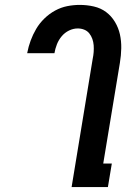

<svg xmlns="http://www.w3.org/2000/svg" viewBox="-20 -763 540 783"><path d="M420 0H272L358 -523Q361 -537 362 -551Q363 -565 362 -578.5Q361 -592 356.5 -604.5Q352 -617 344 -627Q336 -637 323.5 -642Q311 -647 297 -647Q279 -647 261.5 -638.5Q244 -630 231.5 -615Q219 -600 212 -582Q205 -564 202 -546H91V-547Q96 -573 105 -597.5Q114 -622 127.5 -645Q141 -668 161 -687.5Q181 -707 205 -720Q229 -733 254.5 -738Q280 -743 305 -743Q335 -743 363 -736.5Q391 -730 412.5 -714Q434 -698 448.5 -674Q463 -650 469 -623Q475 -596 474.5 -566.5Q474 -537 469 -507L401 -96H436Z"/></svg>

Font: Iosevka Term Curly
Style: Bold Italic
Weight: 700
Italic angle: -9°
Designer: Belleve Invis
Foundry: Belleve Invis
Version: Version 32.3.0